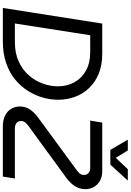

<svg xmlns="http://www.w3.org/2000/svg" viewBox="196 -1116 920 1352"><g transform="rotate(90 656.0 -440.0)"><path d="M36 0 146 -700H359Q438.4 -700 498.6 -675.3Q558.8 -650.6 599.9 -607.5Q641 -564.4 661.7 -508.3Q682.4 -452.2 682.4 -389.4Q682.4 -337.2 667.1 -282.3Q651.8 -227.4 620.2 -177.1Q588.6 -126.8 540 -86.7Q491.4 -46.6 423.8 -23.3Q356.2 0 269.4 0ZM145.4 -84.8H276Q355 -84.8 413.8 -112Q472.6 -139.2 511.2 -183.9Q549.8 -228.6 568.8 -281.9Q587.8 -335.2 587.8 -387.4Q587.8 -452.2 559.7 -503.5Q531.6 -554.8 477.7 -585Q423.8 -615.2 346.2 -615.2H228.2ZM870.4 0Q825.8 0 794.2 -15.9Q762.6 -31.8 746.1 -58.9Q729.6 -86 729.6 -119.6Q729.6 -157.8 750 -189.4Q770.4 -221 807.8 -248.4L1171.4 -515Q1188.2 -526.4 1200.1 -539.5Q1212 -552.6 1212 -571Q1212 -590 1199.4 -602.6Q1186.8 -615.2 1165.2 -615.2H829.2L843.2 -700H1185.2Q1224.4 -700 1253 -683.8Q1281.6 -667.6 1296.8 -640.5Q1312 -613.4 1312 -581Q1312 -553.6 1301.8 -529.1Q1291.6 -504.6 1273.5 -484.2Q1255.4 -463.8 1231.2 -446.2L872.2 -184.2Q854.6 -172.4 843.3 -158.7Q832 -145 832 -128.6Q832 -107.2 846.7 -96Q861.4 -84.8 884 -84.8H1237L1223.4 0ZM1035.4 -757 963.4 -880H1039.2L1091.4 -795.2L1171.4 -880H1251.6L1139.6 -757Z"/></g></svg>

Font: MuseoModerno Thin
Style: Italic
Weight: 100
Italic angle: -9°
Designer: Pablo Cosgaya, Héctor Gatti, Marcela Romero, and the Authors of The MuseoModerno Project.
Foundry: Omnibus-Type Team
Version: Version 1.003